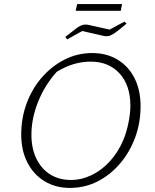

<svg xmlns="http://www.w3.org/2000/svg" viewBox="-20 -913 760 941"><path d="M323 8Q252 8 198 -25Q144 -58 114 -117Q84 -176 84 -254Q84 -335 111 -407.5Q138 -480 186.5 -535Q235 -590 297.5 -621.5Q360 -653 432 -653Q503 -653 556.5 -620.5Q610 -588 639.5 -529.5Q669 -471 669 -393Q669 -310 642 -238Q615 -166 567.5 -110.5Q520 -55 457.5 -23.5Q395 8 323 8ZM327 -31Q380 -31 429.5 -55Q479 -79 519 -123Q559 -167 584 -226Q600 -264 609.5 -310.5Q619 -357 619 -395Q619 -495 566 -553Q513 -611 424 -611Q339 -611 258 -561Q199 -495 166.5 -413.5Q134 -332 134 -252Q134 -186 158 -136Q182 -86 225.5 -58.5Q269 -31 327 -31ZM351 -860 358 -893H578L572 -860ZM309 -720 300 -732Q335 -760 354 -774Q373 -788 386 -791Q399 -794 414 -791L517 -768L590 -807L600 -797Q565 -767 545 -753Q525 -739 512 -736.5Q499 -734 484 -738L383 -761Z"/></svg>

Font: Piazzolla SC ExtraLight
Style: Italic
Weight: 200
Italic angle: -11.3°
Designer: Juan Pablo del Peral
Foundry: Huerta Tipografica
Version: Version 1.330